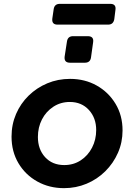

<svg xmlns="http://www.w3.org/2000/svg" viewBox="-20 -966 696 998"><path d="M313 12Q236 12 174 -22.5Q112 -57 76 -117.5Q40 -178 40 -256Q40 -319 63.5 -373.5Q87 -428 129 -469Q171 -510 226 -533Q281 -556 344 -556Q421 -556 482.5 -521.5Q544 -487 580.5 -426.5Q617 -366 617 -288Q617 -226 593 -171.5Q569 -117 527 -75.5Q485 -34 430 -11Q375 12 313 12ZM314 -108Q362 -108 399.5 -132.5Q437 -157 458.5 -198.5Q480 -240 480 -290Q480 -353 442 -394.5Q404 -436 343 -436Q295 -436 257 -411Q219 -386 198 -345Q177 -304 177 -254Q177 -190 214.5 -149Q252 -108 314 -108ZM279 -838Q248 -838 252 -870L259 -918Q263 -946 291 -946H553Q585 -946 580 -914L574 -866Q569 -838 542 -838ZM344 -640Q312 -640 316 -672L328 -750Q332 -778 360 -778H436Q469 -778 464 -746L453 -667Q449 -640 421 -640Z"/></svg>

Font: Pitagon Sans Text Bold
Style: Italic
Weight: 700
Italic angle: -8°
Designer: Travis Tran
Foundry: Pitagon
Version: Version 1.001; ttfautohint (v1.8.4.7-5d5b);gftools[0.9.26]